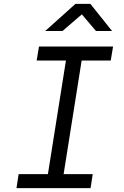

<svg xmlns="http://www.w3.org/2000/svg" viewBox="-20 -970 640 990"><path d="M213 -810H302L402 -896L475 -810H558L446 -950H369ZM65 0H447L458 -72H308L401 -658H551L563 -730H181L169 -658H320L227 -72H76Z"/></svg>

Font: JetBrains Mono Light
Style: Italic
Weight: 336
Italic angle: -9°
Monospace: yes
Designer: Philipp Nurullin, Konstantin Bulenkov
Foundry: JetBrains
Version: Version 2.305